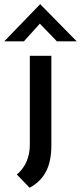

<svg xmlns="http://www.w3.org/2000/svg" viewBox="-50 -680 380 901"><path d="M217 -486H310L139 -660H138L-30 -486H62L137 -569ZM89 201C161 162 191 98 191 2V-418H90V-2C90 61 67 107 29 139Z"/></svg>

Font: Reem Kufi
Style: Regular
Weight: 400
Designer: Khaled Hosny
Version: Version 0.007